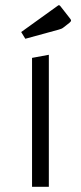

<svg xmlns="http://www.w3.org/2000/svg" viewBox="-20 -723 313 743"><path d="M169 -511V0H104V-499ZM62 -599 201 -699Q206 -703 208 -703Q210 -703 213 -700L249 -654Q255 -647 255 -644Q255 -640 249 -635L226 -617Q219 -611 206 -608L78 -573Z"/></svg>

Font: Changa ExtraLight
Style: Regular
Weight: 275
Designer: Eduardo Rodriguez Tunni
Foundry: Eduardo Rodriguez Tunni
Version: Version 2.002; ttfautohint (v1.5) -l 8 -r 50 -G 200 -x 14 -H